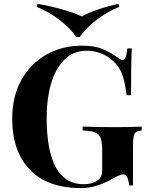

<svg xmlns="http://www.w3.org/2000/svg" viewBox="-20 -958 775 992"><path d="M593 -657Q605 -648 613 -648Q623 -648 629 -662.5Q635 -677 638 -708H661Q657 -640 657 -466H634Q626 -534 610.5 -576Q595 -618 559 -647Q535 -670 500 -683Q465 -696 428 -696Q358 -696 311.5 -648.5Q265 -601 243 -523Q221 -445 221 -352Q221 -6 413 -6Q457 -6 484 -26Q497 -35 502.5 -47Q508 -59 508 -78V-176Q508 -223 500 -244.5Q492 -266 471.5 -274Q451 -282 407 -284V-304Q469 -301 578 -301Q667 -301 712 -304V-284Q692 -282 683 -276Q674 -270 670.5 -253Q667 -236 667 -198V0H647Q646 -21 638.5 -39Q631 -57 618 -57Q601 -57 564 -36Q477 14 400 14Q227 14 135 -80.5Q43 -175 43 -346Q43 -458 89.5 -543Q136 -628 218 -675Q300 -722 405 -722Q467 -722 509.5 -705Q552 -688 593 -657ZM597 -923Q533 -897 478.5 -855Q424 -813 392 -767H374Q343 -812 288.5 -854Q234 -896 169 -923L174 -938Q239 -927 302.5 -909Q366 -891 403 -873Q434 -891 486.5 -909Q539 -927 592 -938Z"/></svg>

Font: Playfair Display SC
Style: Bold
Weight: 700
Designer: Claus Eggers Sørensen
Foundry: Claus Eggers Sørensen
Version: Version 1.200; ttfautohint (v1.6)